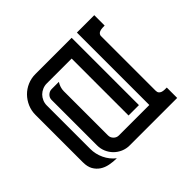

<svg xmlns="http://www.w3.org/2000/svg" viewBox="-111 -581 721 721"><g transform="rotate(-45 250.0 -220.0)"><path d="M208.5 0Q190.4 0 174.6 -6.8Q158.7 -13.7 147 -25.4Q135.3 -37.1 128.4 -53Q121.6 -68.8 121.6 -86.9V-328.1Q121.6 -340.3 130.4 -348.6Q139.2 -356.9 150.9 -356.9H189Q183.6 -348.6 180.4 -338.9Q177.2 -329.1 177.2 -319.3V-84Q177.2 -72.3 185.8 -63.7Q194.3 -55.2 206.1 -55.2H367.7V-439.9H460V-384.8Q454.6 -384.8 448.5 -384.5Q442.4 -384.3 437 -382.8Q431.6 -381.3 427.7 -378.2Q423.8 -375 422.4 -368.7V-76.7Q422.4 -68.4 426 -64Q429.7 -59.6 435.3 -57.6Q440.9 -55.7 447.8 -55.4Q454.6 -55.2 460.4 -55.2V0ZM152.3 -384.8Q140.6 -384.8 129.9 -380.1Q119.1 -375.5 111.3 -367.7Q103.5 -359.9 98.9 -349.1Q94.2 -338.4 94.2 -326.7V-95.7Q94.2 -67.9 106.2 -42.5Q118.2 -17.1 140.1 0Q120.6 0 102.3 -3.7Q84 -7.3 70.1 -16.6Q56.2 -25.9 47.6 -41Q39.1 -56.2 39.1 -79.6V-331.1Q39.1 -353.5 47.6 -373.3Q56.2 -393.1 70.8 -408Q85.4 -422.9 105.2 -431.4Q125 -439.9 147.5 -439.9H339.8V-82.5H284.7V-384.8Z"/></g></svg>

Font: Isar CAT
Style: Regular
Weight: 400
Designer: Digitized by Peter Wiegel
Foundry: CAT-Fonts, Peter Wiegel
Version: Version 1.000; ttfautohint (v1.3)